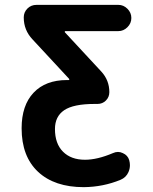

<svg xmlns="http://www.w3.org/2000/svg" viewBox="-20 -566 631 793"><path d="M263.7 -235.4Q265.6 -235.4 266.1 -237.3Q266.6 -239.3 265.6 -240.2L114.3 -403.3Q78.1 -441.4 78.1 -494.1Q78.1 -515.6 93.3 -530.8Q108.4 -545.9 130.9 -545.9H468.8Q490.2 -545.9 506.3 -529.8Q522.5 -513.7 522.5 -491.7Q522.5 -469.7 506.3 -453.6Q490.2 -437.5 468.8 -437.5H250Q248 -437.5 247.6 -435.5Q247.1 -433.6 248 -432.6L398.4 -270.5Q431.6 -234.4 431.6 -185.5Q431.6 -165 417.5 -150.9Q403.3 -136.7 382.8 -136.7H371.1Q283.2 -136.7 245.1 -110.8Q207 -85 207 -33.2Q207 27.3 240.2 60.5Q273.4 93.8 331.1 93.8Q381.8 93.8 446.3 66.4Q457 61.5 467.3 61.5Q477.5 61.5 487.3 66.4Q507.8 75.2 513.7 95.7Q516.6 106.4 516.6 116.2Q516.6 130.9 510.7 144.5Q501 167 477.5 176.8Q406.2 206.1 326.2 207Q205.1 207 137.2 143.6Q69.3 80.1 69.3 -36.1Q69.3 -130.9 118.7 -183.1Q168 -235.4 256.8 -235.4Z"/></svg>

Font: Gen Jyuu Gothic Bold
Style: Bold
Weight: 700
Designer: [Source Han Sans]
Ryoko NISHIZUKA  (kana & ideographs); Paul D. Hunt (Latin, Greek & Cyrillic); Wenlong ZHANG  (bopomofo
Version: Version 1.002.20150607